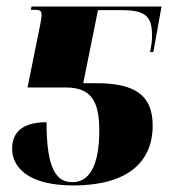

<svg xmlns="http://www.w3.org/2000/svg" viewBox="-20 -556 539 586"><path d="M204 10C365 10 446 -58 446 -173C446 -268 388 -302 275 -302H234L279 -525H352C427 -525 444 -504 444 -447C444 -430 442 -418 438 -397H448L473 -536H76L74 -526H88C104 -526 107 -520 107 -512C107 -507 106 -499 104 -487L64 -289H181C259 -289 283 -246 283 -158C283 -40 247 0 201 0C153 0 122 -38 122 -183C36 -183 17 -141 17 -102C17 -47 64 10 204 10Z"/></svg>

Font: Noto Serif Display SemiCondensed ExtraBold
Style: Italic
Weight: 800
Width: 4
Italic angle: -12°
Designer: Monotype Design Team
Foundry: Monotype Imaging Inc.
Version: Version 2.009